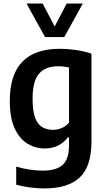

<svg xmlns="http://www.w3.org/2000/svg" viewBox="-20 -828 593 1078"><path d="M229.5 230Q192.5 230 150.5 224.8Q108.5 219.5 71 209V107.5Q110.5 119 148 124.5Q185.5 130 220 130Q295 130 331.2 98.2Q367.5 66.5 367.5 -12V-57H361Q340.5 -28.5 307.2 -11.5Q274 5.5 230 5.5Q179 5.5 134.5 -21.2Q90 -48 62.5 -106.8Q35 -165.5 35 -262Q35 -554 315.5 -554Q360 -554 407.8 -547Q455.5 -540 493.5 -526.5V-33.5Q493.5 107 427.5 168.5Q361.5 230 229.5 230ZM278 -99Q302.5 -99 326.8 -109.2Q351 -119.5 367.5 -140V-449Q355 -452 338.2 -454Q321.5 -456 305 -456Q236.5 -456 199.8 -415Q163 -374 163 -273Q163 -204 177.5 -166.2Q192 -128.5 217.8 -113.8Q243.5 -99 278 -99ZM233 -620 129 -808H219.5L287 -679.5L354.5 -808H445L341 -620Z"/></svg>

Font: Encode Sans SemiCondensed SemiCondensed SemiBold
Style: Regular
Weight: 600
Width: 4
Designer: Multiple Designers
Foundry: Impallari Type
Version: Version 3.000; ttfautohint (v1.8.3) -l 8 -r 50 -G 200 -x 14 